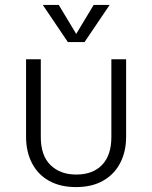

<svg xmlns="http://www.w3.org/2000/svg" viewBox="-20 -741 620 781"><path d="M146 -500V-183Q146 -108 185.5 -69.5Q225 -31 290 -31Q358 -31 395.5 -70.5Q433 -110 433 -183V-500H493V-185Q493 -125 469.5 -79Q446 -33 400.5 -6.5Q355 20 289 20Q225 20 179.5 -5.5Q134 -31 110 -77.5Q86 -124 86 -185V-500ZM154 -721H219L290 -603L361 -721H426L324 -570H256Z"/></svg>

Font: Moderustic Light
Style: Regular
Weight: 300
Designer: Tural Alisoy
Foundry: TAFT Foundry
Version: Version 2.120